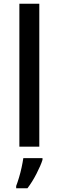

<svg xmlns="http://www.w3.org/2000/svg" viewBox="-20 -873 312 1021"><path d="M189 -93H83V-853H189ZM206 -23Q197 6 174.5 50Q152 94 126 128H66V116Q73 98 81 71.5Q89 45 95 17Q101 -11 104 -32H206Z"/></svg>

Font: Noto Sans Telugu UI Medium
Style: Regular
Weight: 500
Designer: Jelle Bosma - Monotype Design Team
Foundry: Monotype Imaging Inc.
Version: Version 2.005; ttfautohint (v1.8.4.7-5d5b)